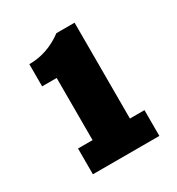

<svg xmlns="http://www.w3.org/2000/svg" viewBox="-102 -755 463 503"><g transform="rotate(-30 129.5 -504.0)"><path d="M37 -320V-398H81V-586H37V-653Q92 -653 139 -688H194V-398H238V-320Z"/></g></svg>

Font: Paytone One
Style: Regular
Weight: 400
Designer: Vernon Adams
Foundry: Vernon Adams
Version: Version 1.002; ttfautohint (v1.8.4.7-5d5b);gftools[0.9.23]